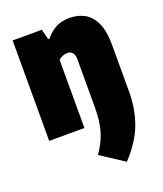

<svg xmlns="http://www.w3.org/2000/svg" viewBox="-145 -654 840 988"><g transform="rotate(-20 274.5 -160.5)"><path d="M378 238 250 154Q277 115 292 78.8Q307 42.5 313 2Q319 -38.5 319 -90V-341Q319 -371 308.2 -382Q297.5 -393 280 -393Q267.5 -393 254 -387.5Q240.5 -382 232 -373V0H39V-550H199L213 -494H221Q246.5 -526.5 278.8 -542.8Q311 -559 353 -559Q398 -559 434 -539.2Q470 -519.5 491 -474.5Q512 -429.5 512 -354V-98Q512 -4.5 483 75.8Q454 156 378 238Z"/></g></svg>

Font: Encode Sans Cnd Black
Style: Regular
Weight: 900
Width: 3
Designer: Multiple Designers
Foundry: Impallari Type
Version: Version 3.002; ttfautohint (v1.8.3) -l 8 -r 50 -G 200 -x 14 